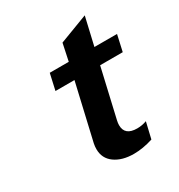

<svg xmlns="http://www.w3.org/2000/svg" viewBox="-159 -755 816 875"><g transform="rotate(-30 249.5 -317.5)"><path d="M302 -159Q299 -146 299 -135Q299 -81 364 -81Q390 -81 414 -90L394 -5Q341 12 293 12Q232 12 193.5 -15.5Q155 -43 155 -92Q155 -106 158 -121L226 -415H126L145 -500H245L264 -590L414 -647L380 -500H499L480 -415H361Z"/></g></svg>

Font: Perun
Style: Bold Italic
Weight: 700
Italic angle: -12°
Foundry: Copyright (c) Stefan Peev, Context Ltd, 2016
Version: Version 1.027